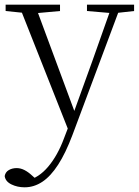

<svg xmlns="http://www.w3.org/2000/svg" viewBox="-32 -528 592 819"><path d="M73 271Q42 271 16.5 258.5Q-9 246 -12 223Q-9 206 5.5 197.5Q20 189 39 189Q56 189 72.5 197.5Q89 206 105 221L133 246L103 259L83 242Q133 231 173.5 183Q214 135 241 62L269 -11L272 -19L362 -268L447 -508H485L277 48Q248 125 216 174.5Q184 224 148.5 247.5Q113 271 73 271ZM266 43 48 -508H117L289 -44L295 -30ZM-8 -481V-508H224V-481L114 -471H90ZM339 -481V-508H540V-481L459 -472H445Z"/></svg>

Font: Noto Serif TC
Style: Regular
Weight: 200
Designer: Ryoko NISHIZUKA 西塚涼子 (kana & ideographs); Frank Grießhammer (Latin, Greek & Cyrillic); Wenlong ZHANG 张文龙 (bopomofo); San
Foundry: Adobe
Version: Version 2.001;hotconv 1.1.0;makeotfexe 2.6.0